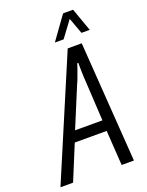

<svg xmlns="http://www.w3.org/2000/svg" viewBox="-205 -950 788 1029"><g transform="rotate(-20 189.5 -435.5)"><path d="M-44 0 247 -686H327L375 0H305L292 -199H110L28 0ZM134 -260H290L277 -489Q276 -500 275.5 -513Q275 -526 274.5 -540.5Q274 -555 274 -569Q274 -583 274 -594H268Q264 -580 257 -561Q250 -542 243 -522.5Q236 -503 229 -489ZM193 -739 288 -871H345L392 -739H345L301 -859H332L243 -739Z"/></g></svg>

Font: Archivo ExtraCondensed Light
Style: Italic
Weight: 300
Width: 2
Italic angle: -10°
Designer: Hector Gatti
Foundry: Omnibus-Type
Version: Version 2.001